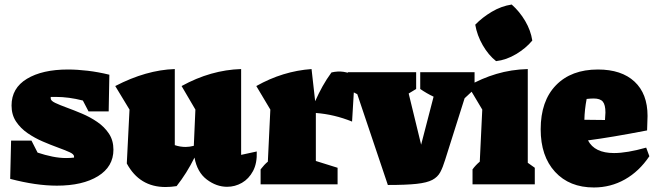

<svg xmlns="http://www.w3.org/2000/svg" viewBox="-20 -814 2898 848"><path d="M25 -24 29 -193H119L146 -140Q179 -129 211 -122.5Q243 -116 272 -116Q290 -116 307 -118Q307 -120 307 -123Q307 -133 287 -142Q267 -151 235.5 -162.5Q204 -174 169 -189Q134 -204 102.5 -225.5Q71 -247 51 -277Q31 -307 31 -348Q31 -425 99 -466Q167 -507 280 -507Q321 -507 367.5 -501.5Q414 -496 463 -484L460 -322H371L346 -370Q315 -378 285 -382Q255 -386 226 -386Q215 -386 204 -386Q204 -383 204 -379Q204 -369 224 -359.5Q244 -350 275.5 -338.5Q307 -327 342.5 -312Q378 -297 409.5 -275.5Q441 -254 461 -224Q481 -194 481 -153Q481 -78 413 -36Q345 6 231 6Q139 6 25 -24Z M540 -92 552 -330 489 -434Q626 -505 752 -509V-173Q775 -165 800 -165Q817 -165 836 -170L843 -330L782 -434Q911 -505 1045 -509V-130L1114 -145Q1116 -93 1097.5 -58.5Q1079 -24 1048.5 -6.5Q1018 11 983 11Q936 11 893.5 -21Q851 -53 839 -118Q805 -49 760 8Q747 10 735 11Q723 12 711 12Q596 12 540 -92Z M1131 0V-66Q1148 -88 1163 -100L1174 -330L1112 -434Q1229 -500 1356 -509L1372 -367Q1387 -401 1404.5 -432.5Q1422 -464 1444 -494Q1499 -507 1547 -479L1535 -277Q1456 -309 1375 -315V-103L1471 -73V0Z M1693 3 1558 -398Q1537 -408 1516 -421V-495H1818V-421L1785 -401L1840 -175L1895 -387Q1865 -401 1836 -421V-495H2076V-421L2032 -380L1946 -108Q1936 -75 1924.5 -53.5Q1913 -32 1889.5 -19.5Q1866 -7 1820 -2Q1774 3 1693 3Z M2067 0V-66Q2081 -85 2099 -100L2110 -330L2048 -434Q2107 -468 2172.5 -487.5Q2238 -507 2311 -509V-95L2342 -73V0ZM2240 -794Q2275 -763 2299.5 -721.5Q2324 -680 2331 -635Q2303 -601 2259.5 -575Q2216 -549 2171 -544Q2137 -571 2112 -614.5Q2087 -658 2079 -705Q2110 -737 2152 -762Q2194 -787 2240 -794Z M2603 14Q2495 14 2431.5 -55Q2368 -124 2368 -243Q2368 -368 2435.5 -437.5Q2503 -507 2621 -507Q2725 -507 2782.5 -453.5Q2840 -400 2840 -302L2838 -238Q2755 -222 2692.5 -211.5Q2630 -201 2577 -194Q2606 -138 2692 -138Q2749 -138 2834 -162L2848 -124Q2803 -57 2740 -21.5Q2677 14 2603 14ZM2571 -377Q2562 -330 2561 -285L2652 -284L2654 -317Q2654 -351 2642.5 -365Q2631 -379 2602 -379Q2595 -379 2587.5 -378.5Q2580 -378 2571 -377Z"/></svg>

Font: Piazzolla Black
Style: Regular
Weight: 900
Designer: Juan Pablo del Peral
Foundry: Huerta Tipografica
Version: Version 1.330